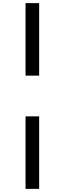

<svg xmlns="http://www.w3.org/2000/svg" viewBox="-20 -1006 413 1226"><path d="M143 -523V-986H230V-523ZM143 200V-263H230V200Z"/></svg>

Font: Inknut Antiqua
Style: Bold
Weight: 700
Designer: Claus Eggers Sørensen
Foundry: Claus Eggers Sørensen
Version: Version 1.003; ttfautohint (v1.8.2) -l 8 -r 50 -G 200 -x 14 